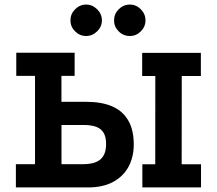

<svg xmlns="http://www.w3.org/2000/svg" viewBox="-20 -820 949 840"><path d="M49.5 -0.2V-101.5H133.2V-488H51.2V-589.2H306.5V-488H248.8V-374.5H359.5Q424 -374.5 469.9 -355Q515.8 -335.5 540.5 -294Q565.2 -252.5 565.2 -187.8Q565.2 -133.5 542.5 -91Q519.8 -48.5 475.1 -24.2Q430.5 0 364.5 0ZM249 -101.5H342.5Q364 -101.5 382.5 -105.5Q401 -109.5 414.9 -119.2Q428.8 -129 436.5 -146.4Q444.2 -163.8 444.2 -190.5Q444.2 -221 433 -239.4Q421.8 -257.8 399.9 -265.5Q378 -273.2 346.5 -273.2H249ZM602.8 0V-101.2H659.2L659.5 -487.5H602V-588.8H858.8V-487.5H775.2L774.8 -101.2H859.5V0ZM548.2 -800Q575.8 -800 596.1 -779.4Q616.5 -758.8 616.5 -730.9Q616.5 -703 596.1 -682.8Q575.8 -662.5 548.2 -662.5Q519.5 -662.5 499.2 -682.8Q479 -703 479 -731.2Q479 -758.8 499.2 -779.4Q519.5 -800 548.2 -800ZM357.2 -800Q384.2 -800 405 -779.4Q425.8 -758.8 425.8 -730.9Q425.8 -703 404.9 -682.8Q384 -662.5 357 -662.5Q328.8 -662.5 308.5 -682.8Q288.2 -703 288.2 -731.2Q288.2 -758.8 308.6 -779.4Q328.9 -800 357.2 -800Z"/></svg>

Font: Podkova VF Beta
Style: Regular
Weight: 400
Designer: Ilya Yudin
Foundry: Cyreal (www.cyreal.org)
Version: Version 2.100